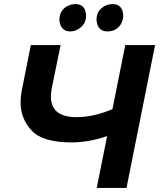

<svg xmlns="http://www.w3.org/2000/svg" viewBox="-20 -921 786 941"><path d="M594 -700H740L600 0H454L505 -254Q455 -237 411.5 -230Q368 -223 331 -223Q189 -223 135 -281.2Q81 -339.5 81 -417.5Q81 -448.5 88 -484L131 -700H277L234 -490Q229.5 -467.5 229.5 -448Q229.5 -347 354 -347Q400 -347 444.5 -357.5Q489 -368 531 -386ZM325 -767Q276 -767 271 -823Q271 -849 282.5 -866.2Q294 -883.5 312.2 -892.2Q330.5 -901 350 -901Q398 -901 402 -846Q402 -810.5 378 -788.8Q354 -767 325 -767ZM506 -767Q458 -767 453 -823Q453 -860 477 -880.5Q501 -901 531 -901Q581 -901 584 -846Q584 -826.5 575.5 -808.5Q567 -790.5 549.5 -778.8Q532 -767 506 -767Z"/></svg>

Font: Argentum Sans Medium
Style: Italic
Weight: 500
Italic angle: -11°
Designer: Julieta Ulanovsky (font), Cristiano Sobral (main changes and remaster)
Foundry: Julieta Ulanovsky (font), Cristiano Sobral (main changes and remaster)
Version: Version 2.007;June 15, 2022;FontCreator 14.0.0.2814 64-bit; 